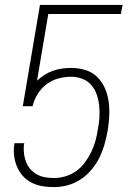

<svg xmlns="http://www.w3.org/2000/svg" viewBox="-20 -755 540 783"><path d="M200 8Q177 8 154.5 4.5Q132 1 112 -8.5Q92 -18 77 -33.5Q62 -49 52.5 -68.5Q43 -88 39 -110.5Q35 -133 37 -156L39 -171H79L77 -160Q76 -142 78.5 -124.5Q81 -107 87.5 -91.5Q94 -76 105.5 -63.5Q117 -51 132 -43Q147 -35 164.5 -32Q182 -29 200 -29Q223 -29 247 -36Q271 -43 291.5 -58Q312 -73 327 -93.5Q342 -114 352.5 -136Q363 -158 369.5 -181.5Q376 -205 379 -228Q384 -252 385.5 -276Q387 -300 384.5 -324Q382 -348 374.5 -369.5Q367 -391 352.5 -408Q338 -425 316 -433.5Q294 -442 270 -442Q244 -442 218 -435Q192 -428 170 -411.5Q148 -395 133.5 -371.5Q119 -348 113 -322H73L143 -735H480L473 -698H177L131 -426Q145 -439 161.5 -449.5Q178 -460 196.5 -466.5Q215 -473 233.5 -475.5Q252 -478 270 -478Q300 -478 328 -469.5Q356 -461 376 -441.5Q396 -422 407.5 -396Q419 -370 423 -341Q427 -312 425.5 -282Q424 -252 419 -222Q414 -194 406 -166Q398 -138 385.5 -112.5Q373 -87 353.5 -63.5Q334 -40 309 -23.5Q284 -7 256 0.5Q228 8 200 8Z"/></svg>

Font: iosevka_custom_sans_ss08 XLt
Style: Italic
Weight: 200
Italic angle: -10°
Designer: Belleve Invis
Foundry: Belleve Invis
Version: Version 10.3.0; ttfautohint (v1.8.3)